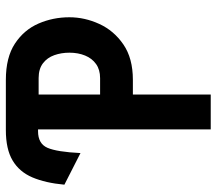

<svg xmlns="http://www.w3.org/2000/svg" viewBox="-62 -678 740 656"><g transform="rotate(-90 308.0 -350.0)"><path d="M194 0V-590H187.5Q145 -590 131 -557.8Q117 -525.5 113 -445L5 -500Q11 -565 30 -609.5Q49 -654 87.8 -677Q126.5 -700 191.5 -700H363Q440 -700 487 -669Q534 -638 555.5 -588.5Q577 -539 577 -483Q577 -430.5 554.2 -380.8Q531.5 -331 484.2 -298.5Q437 -266 363 -266H313V0ZM313 -378H369Q398 -378 417.2 -391.8Q436.5 -405.5 446.2 -429.2Q456 -453 456 -483Q456 -510.5 447.5 -534.5Q439 -558.5 419.8 -573.2Q400.5 -588 369 -588H313Z"/></g></svg>

Font: Overpass Mono
Style: Bold
Weight: 700
Monospace: yes
Designer: Delve Withrington, Dave Bailey
Foundry: Delve Fonts LLC
Version: Version 4.000